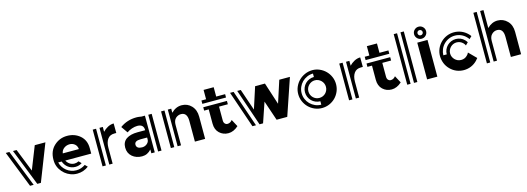

<svg xmlns="http://www.w3.org/2000/svg" viewBox="4 -1730 7463 2717"><g transform="rotate(-15 3736.0 -372.0)"><path d="M582 -538 372 -1 373 0H319L107 -538H160L293 -202L426 -538ZM1 -538H54L266 0H213L1 -539Z M1167 -216H787Q803 -183 834 -162Q865 -141 904 -141Q936 -141 965 -157L1001 -121Q958 -92 904 -92Q874 -92 847 -101Q820 -110 798 -126.5Q776 -143 759.5 -166Q743 -189 734 -216H683Q692 -178 712.5 -146.5Q733 -115 762.5 -91.5Q792 -68 828 -55Q864 -42 904 -42Q942 -42 975 -53.5Q1008 -65 1037 -85L1072 -50Q1037 -23 994.5 -8Q952 7 904 7Q854 7 808.5 -10Q763 -27 727 -57Q691 -87 666 -127.5Q641 -168 632 -216Q628 -239 628 -270Q628 -397 709 -472Q790 -547 901 -547Q1011 -547 1089 -480Q1167 -412 1167 -296ZM1015 -323Q1010 -372 979 -397Q947 -423 904 -423Q859 -423 822 -396Q785 -368 779 -323Z M1585 -406H1556Q1489 -406 1456 -358Q1423 -311 1423 -233V0H1374V-538H1423V-537V-467Q1452 -499 1496 -523Q1540 -546 1584 -546ZM1275 -538H1324V0H1275V-537Z M2139 -538V0H2089V-538ZM1991 -538H2040V0H1990V-56Q1934 8 1855 8Q1769 8 1711 -41Q1653 -91 1653 -173Q1653 -255 1713 -297Q1774 -338 1877 -338H1990V-341Q1990 -426 1898 -426Q1859 -426 1816 -411Q1773 -396 1742 -373L1675 -469Q1780 -546 1917 -546Q1927 -546 1940 -545Q1953 -544 1964 -542Q1977 -540 1990 -538ZM1990 -231H1894Q1804 -231 1804 -175Q1804 -146 1826 -130Q1847 -115 1887 -115Q1927 -115 1957 -139Q1973 -152 1981.5 -168Q1990 -184 1990 -205Z M2720 -486Q2778 -425 2778 -326V0H2628V-303Q2628 -427 2537 -427Q2493 -427 2458 -395Q2425 -362 2425 -299V0H2375V-537H2425V-477Q2492 -546 2578 -546Q2663 -546 2720 -486ZM2276 -537H2326V0H2276Z M3266 -56Q3196 8 3119 8Q3042 8 2988 -43Q2935 -93 2935 -182V-390H2868V-439H3215V-390H3086V-189Q3086 -157 3101 -141Q3117 -123 3139 -123Q3181 -123 3210 -161ZM3215 -489H2868V-538H2936V-675H3084V-538H3215Z M4008 -537H4164L3981 0H3825L3726 -292L3627 -1L3628 0H3575L3392 -538H3444L3552 -222L3654 -537H3798L3903 -213ZM3287 -538H3339L3523 0H3473H3471Z M4768 -270Q4768 -212 4746 -161.5Q4724 -111 4686.5 -73.5Q4649 -36 4598.5 -14.5Q4548 7 4491 7Q4434 7 4383.5 -15Q4333 -37 4295.5 -74.5Q4258 -112 4236 -162.5Q4214 -213 4214 -270Q4214 -327 4236 -377Q4258 -427 4296 -464.5Q4334 -502 4384.5 -524Q4435 -546 4492 -547Q4549 -547 4599 -525Q4649 -503 4686.5 -465.5Q4724 -428 4746 -377.5Q4768 -327 4768 -270ZM4264 -270Q4264 -223 4282 -181.5Q4300 -140 4330.5 -109.5Q4361 -79 4402.5 -60.5Q4444 -42 4491 -42V-92Q4454 -92 4421.5 -106Q4389 -120 4365 -144Q4341 -168 4327 -200.5Q4313 -233 4313 -270Q4313 -307 4327 -339.5Q4341 -372 4365 -396Q4389 -420 4421.5 -434Q4454 -448 4491 -448V-498Q4444 -498 4402.5 -479.5Q4361 -461 4330.5 -430.5Q4300 -400 4282 -358.5Q4264 -317 4264 -270ZM4491 -141Q4518 -141 4541.5 -151Q4565 -161 4582.5 -178.5Q4600 -196 4610 -219.5Q4620 -243 4620 -270Q4620 -297 4610 -320Q4600 -343 4582.5 -360.5Q4565 -378 4541.5 -388.5Q4518 -399 4491 -399Q4464 -399 4441 -388.5Q4418 -378 4400.5 -360.5Q4383 -343 4373 -320Q4363 -297 4363 -270Q4363 -243 4373 -219.5Q4383 -196 4400.5 -178.5Q4418 -161 4441 -151Q4464 -141 4491 -141Z M5197 -406H5168Q5101 -406 5068 -358Q5035 -311 5035 -233V0H4986V-538H5035V-537V-467Q5064 -499 5108 -523Q5152 -546 5196 -546ZM4887 -538H4936V0H4887V-537Z M5658 -56Q5588 8 5511 8Q5434 8 5380 -43Q5327 -93 5327 -182V-390H5260V-439H5607V-390H5478V-189Q5478 -157 5493 -141Q5509 -123 5531 -123Q5573 -123 5602 -161ZM5607 -489H5260V-538H5328V-675H5476V-538H5607Z M5838 -741H5887V0H5838ZM5739 0V-741H5788V0Z M6030 -538H6180V0H6030ZM6105 -576Q6087 -576 6071 -583Q6055 -590 6043 -602Q6031 -614 6024 -630Q6017 -646 6017 -664Q6017 -701 6043 -726.5Q6069 -752 6105 -752Q6142 -752 6167.5 -726.5Q6193 -701 6193 -664Q6193 -628 6167.5 -602Q6142 -576 6105 -576ZM6105 -702Q6089 -702 6078 -691Q6067 -680 6067 -664Q6067 -648 6078 -637Q6089 -626 6105 -626Q6121 -626 6132 -637Q6143 -648 6143 -664Q6143 -680 6132 -691Q6121 -702 6105 -702Z M6794 -109Q6779 -89 6764 -74Q6725 -34 6674.5 -13Q6624 8 6568 8Q6512 8 6461.5 -13Q6411 -34 6372 -74Q6333 -113 6312.5 -163.5Q6292 -214 6291 -270Q6291 -325 6312 -375.5Q6333 -426 6372 -465Q6411 -504 6461.5 -525Q6512 -546 6568 -546Q6624 -546 6674.5 -525Q6725 -504 6764 -465Q6772 -457 6779.5 -448.5Q6787 -440 6794 -430L6758 -395Q6746 -413 6729 -430Q6697 -462 6655.5 -479.5Q6614 -497 6568 -497Q6522 -497 6480.5 -479.5Q6439 -462 6407 -430Q6375 -398 6358 -356.5Q6341 -315 6340 -270H6390Q6390 -307 6404 -339Q6418 -371 6442 -395Q6466 -419 6498.5 -433Q6531 -447 6568 -447Q6604 -447 6636.5 -434Q6669 -421 6694 -395Q6709 -380 6722 -359L6685 -322Q6676 -343 6659 -360Q6641 -378 6617.5 -388Q6594 -398 6568 -398Q6541 -398 6518 -388Q6495 -378 6477.5 -360.5Q6460 -343 6449.5 -319.5Q6439 -296 6439 -269Q6439 -242 6449.5 -219Q6460 -196 6477.5 -178.5Q6495 -161 6518 -151Q6541 -141 6568 -141Q6623 -141 6659 -179Q6677 -195 6686 -218Z M7349 -487Q7407 -428 7407 -327V0H7257V-294Q7257 -418 7166 -418Q7121 -418 7088 -385Q7054 -353 7054 -290V0H7005V-741H7054V-478Q7123 -547 7207 -547Q7290 -547 7349 -487ZM6906 -741H6955V0H6906Z"/></g></svg>

Font: Balans
Style: Regular
Weight: 400
Designer: Thomas Breure
Foundry: Thomas Breure
Version: Version 2.001